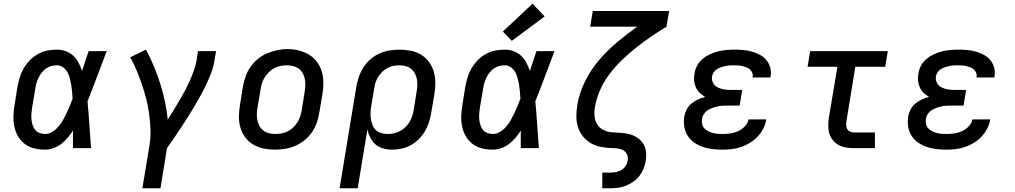

<svg xmlns="http://www.w3.org/2000/svg" viewBox="-20 -794 5440 1029"><path d="M222 8Q192 8 164 1.5Q136 -5 113.5 -22Q91 -39 77 -63Q63 -87 57 -114.5Q51 -142 52 -172Q53 -202 58 -231L74 -331Q79 -356 86.5 -381Q94 -406 108 -429.5Q122 -453 141.5 -472.5Q161 -492 184.5 -505Q208 -518 234 -523Q260 -528 285 -528Q310 -528 333 -519.5Q356 -511 373 -495Q390 -479 401 -458Q412 -437 420 -414Q429 -441 437.5 -467.5Q446 -494 455 -520H552Q526 -453 501 -385.5Q476 -318 449 -251Q455 -189 459 -126Q463 -63 468 0H371Q371 -23 371 -46.5Q371 -70 371 -94Q358 -74 342.5 -55.5Q327 -37 308 -22.5Q289 -8 266.5 0Q244 8 222 8ZM222 -76Q242 -76 260.5 -87.5Q279 -99 293 -115.5Q307 -132 317.5 -150.5Q328 -169 337 -188Q346 -207 354 -226.5Q362 -246 369 -265Q368 -284 366.5 -302Q365 -320 362 -338Q359 -356 354.5 -374Q350 -392 341.5 -407Q333 -422 318.5 -433Q304 -444 285 -444Q270 -444 254.5 -440Q239 -436 226 -426.5Q213 -417 203 -404Q193 -391 186 -376.5Q179 -362 175 -347Q171 -332 169 -317L152 -217Q150 -202 148.5 -186Q147 -170 148.5 -154.5Q150 -139 154.5 -124.5Q159 -110 168 -98.5Q177 -87 191.5 -81.5Q206 -76 222 -76Z M743 215 781 -14Q788 -56 786.5 -98Q785 -140 779.5 -181.5Q774 -223 764 -262.5Q754 -302 741 -340.5Q728 -379 712.5 -416Q697 -453 678 -487L762 -528Q785 -486 804 -440.5Q823 -395 838 -348Q853 -301 863.5 -252.5Q874 -204 879 -153Q895 -178 910.5 -203.5Q926 -229 941 -254.5Q956 -280 970 -306Q984 -332 996 -359Q1008 -386 1018 -413Q1028 -440 1033 -468L1041 -520H1138L1129 -468Q1124 -436 1112.5 -405.5Q1101 -375 1087 -344.5Q1073 -314 1056.5 -284.5Q1040 -255 1023 -226Q1006 -197 988 -168.5Q970 -140 951.5 -112Q933 -84 914 -56Q895 -28 875 0L840 215Z M1454 8Q1423 8 1393 2Q1363 -4 1337.5 -19Q1312 -34 1294.5 -57.5Q1277 -81 1268.5 -109.5Q1260 -138 1260.5 -169Q1261 -200 1266 -231L1282 -331Q1287 -358 1296.5 -385Q1306 -412 1322.5 -435.5Q1339 -459 1362 -478Q1385 -497 1411.5 -508Q1438 -519 1465.5 -525Q1493 -531 1520 -531Q1552 -531 1581.5 -523.5Q1611 -516 1636 -501Q1661 -486 1678.5 -462.5Q1696 -439 1704.5 -410.5Q1713 -382 1713 -351Q1713 -320 1708 -289L1691 -189Q1687 -162 1677.5 -135.5Q1668 -109 1651.5 -85Q1635 -61 1612 -42.5Q1589 -24 1562.5 -12.5Q1536 -1 1508.5 3.5Q1481 8 1454 8ZM1455 -76Q1472 -76 1489 -79Q1506 -82 1522 -90Q1538 -98 1551 -110.5Q1564 -123 1573.5 -138Q1583 -153 1588.5 -169.5Q1594 -186 1597 -203L1613 -303Q1616 -320 1616.5 -337.5Q1617 -355 1613.5 -371.5Q1610 -388 1602 -402.5Q1594 -417 1580.5 -426.5Q1567 -436 1550.5 -440Q1534 -444 1516 -444Q1499 -444 1482.5 -440.5Q1466 -437 1450.5 -429Q1435 -421 1422 -408.5Q1409 -396 1399.5 -381Q1390 -366 1384.5 -350Q1379 -334 1377 -317L1360 -217Q1357 -200 1356.5 -182.5Q1356 -165 1359.5 -149Q1363 -133 1371 -118.5Q1379 -104 1392 -94Q1405 -84 1421.5 -80Q1438 -76 1455 -76Q1455 -76 1455 -76Q1455 -76 1455 -76Z M1800 215 1890 -331Q1895 -358 1904 -384Q1913 -410 1928.5 -434Q1944 -458 1966 -477Q1988 -496 2014 -507.5Q2040 -519 2067 -523.5Q2094 -528 2121 -528Q2151 -528 2181.5 -522Q2212 -516 2236.5 -501Q2261 -486 2278.5 -462.5Q2296 -439 2304.5 -410.5Q2313 -382 2313 -351Q2313 -320 2308 -289L2291 -189Q2287 -164 2279 -139Q2271 -114 2257.5 -91Q2244 -68 2224.5 -48.5Q2205 -29 2181.5 -16Q2158 -3 2132.5 2.5Q2107 8 2082 8Q2057 8 2033.5 1.5Q2010 -5 1992.5 -20Q1975 -35 1964.5 -56Q1954 -77 1949 -100L1897 215ZM2057 -76Q2074 -76 2090.5 -79.5Q2107 -83 2122.5 -91Q2138 -99 2151.5 -111.5Q2165 -124 2174 -139Q2183 -154 2188.5 -170Q2194 -186 2197 -203L2213 -303Q2216 -320 2216.5 -337.5Q2217 -355 2214 -371Q2211 -387 2203 -401.5Q2195 -416 2182 -426Q2169 -436 2152.5 -440Q2136 -444 2119 -444Q2103 -444 2086.5 -440.5Q2070 -437 2055 -429Q2040 -421 2027.5 -408Q2015 -395 2006 -380.5Q1997 -366 1992 -350Q1987 -334 1985 -317L1970 -228Q1967 -210 1966 -192.5Q1965 -175 1967.5 -158Q1970 -141 1976 -125Q1982 -109 1994 -97.5Q2006 -86 2022.5 -81Q2039 -76 2057 -76Z M2622 8Q2592 8 2564 1.5Q2536 -5 2513.5 -22Q2491 -39 2477 -63Q2463 -87 2457 -114.5Q2451 -142 2452 -172Q2453 -202 2458 -231L2474 -331Q2479 -356 2486.5 -381Q2494 -406 2508 -429.5Q2522 -453 2541.5 -472.5Q2561 -492 2584.5 -505Q2608 -518 2634 -523Q2660 -528 2685 -528Q2710 -528 2733 -519.5Q2756 -511 2773 -495Q2790 -479 2801 -458Q2812 -437 2820 -414Q2829 -441 2837.5 -467.5Q2846 -494 2855 -520H2952Q2926 -453 2901 -385.5Q2876 -318 2849 -251Q2855 -189 2859 -126Q2863 -63 2868 0H2771Q2771 -23 2771 -46.5Q2771 -70 2771 -94Q2758 -74 2742.5 -55.5Q2727 -37 2708 -22.5Q2689 -8 2666.5 0Q2644 8 2622 8ZM2622 -76Q2642 -76 2660.5 -87.5Q2679 -99 2693 -115.5Q2707 -132 2717.5 -150.5Q2728 -169 2737 -188Q2746 -207 2754 -226.5Q2762 -246 2769 -265Q2768 -284 2766.5 -302Q2765 -320 2762 -338Q2759 -356 2754.5 -374Q2750 -392 2741.5 -407Q2733 -422 2718.5 -433Q2704 -444 2685 -444Q2670 -444 2654.5 -440Q2639 -436 2626 -426.5Q2613 -417 2603 -404Q2593 -391 2586 -376.5Q2579 -362 2575 -347Q2571 -332 2569 -317L2552 -217Q2550 -202 2548.5 -186Q2547 -170 2548.5 -154.5Q2550 -139 2554.5 -124.5Q2559 -110 2568 -98.5Q2577 -87 2591.5 -81.5Q2606 -76 2622 -76ZM2723 -575 2675 -625 2834 -774 2899 -706Z M3208 215V131H3252Q3267 131 3282 128Q3297 125 3311 116.5Q3325 108 3333.5 94.5Q3342 81 3344 66Q3347 50 3341.5 36Q3336 22 3323.5 13.5Q3311 5 3296 2.5Q3281 0 3265 0Q3234 -1 3204.5 -6Q3175 -11 3149.5 -25Q3124 -39 3106 -61Q3088 -83 3078.5 -110.5Q3069 -138 3069 -169Q3069 -200 3074 -230Q3074 -231 3074 -231.5Q3074 -232 3074 -232Q3085 -296 3115 -357Q3145 -418 3189 -470Q3233 -522 3286 -566.5Q3339 -611 3395 -651H3143L3157 -735H3566L3552 -651Q3509 -625 3467.5 -596.5Q3426 -568 3387 -537Q3348 -506 3311.5 -470.5Q3275 -435 3245 -395Q3215 -355 3195.5 -310Q3176 -265 3168 -218Q3164 -194 3166.5 -170Q3169 -146 3181 -127Q3193 -108 3214 -97.5Q3235 -87 3259 -85Q3283 -83 3307 -82Q3331 -81 3353.5 -75Q3376 -69 3395 -56.5Q3414 -44 3426.5 -25Q3439 -6 3442 18Q3445 42 3441 66Q3438 87 3430 107.5Q3422 128 3408.5 146.5Q3395 165 3376 178.5Q3357 192 3336.5 200.5Q3316 209 3294.5 212Q3273 215 3252 215Z M3853 8Q3826 8 3799 5Q3772 2 3747 -6.5Q3722 -15 3701 -29.5Q3680 -44 3666 -65.5Q3652 -87 3647.5 -113.5Q3643 -140 3647 -167Q3650 -187 3659.5 -206Q3669 -225 3685 -238.5Q3701 -252 3720 -260.5Q3739 -269 3759 -275Q3743 -284 3730 -296.5Q3717 -309 3709.5 -325.5Q3702 -342 3700 -361Q3698 -380 3702 -399Q3705 -421 3716 -442Q3727 -463 3745 -478Q3763 -493 3784.5 -503Q3806 -513 3828 -518.5Q3850 -524 3872 -526Q3894 -528 3916 -528Q3940 -528 3963.5 -526Q3987 -524 4009.5 -517.5Q4032 -511 4052 -500.5Q4072 -490 4086.5 -473Q4101 -456 4107.5 -433.5Q4114 -411 4110 -387Q4110 -385 4109.5 -383Q4109 -381 4109 -379H4013Q4013 -380 4013.5 -381Q4014 -382 4014 -383Q4016 -394 4011.5 -404.5Q4007 -415 3999 -422Q3991 -429 3981 -433Q3971 -437 3960.5 -439.5Q3950 -442 3938.5 -443Q3927 -444 3916 -444Q3904 -444 3892 -443.5Q3880 -443 3868.5 -440.5Q3857 -438 3845 -434Q3833 -430 3822.5 -423.5Q3812 -417 3805 -406.5Q3798 -396 3796 -384Q3793 -366 3801.5 -350Q3810 -334 3825.5 -326Q3841 -318 3859 -315Q3877 -312 3895 -312H3958L3944 -228H3882Q3868 -228 3854 -227.5Q3840 -227 3826.5 -224Q3813 -221 3799 -216Q3785 -211 3772.5 -203Q3760 -195 3752 -182.5Q3744 -170 3742 -156Q3740 -143 3743 -129.5Q3746 -116 3754.5 -106.5Q3763 -97 3775 -91Q3787 -85 3799.5 -81.5Q3812 -78 3825.5 -77Q3839 -76 3853 -76Q3874 -76 3895 -79Q3916 -82 3936 -91Q3956 -100 3971.5 -116.5Q3987 -133 3992 -154H4087Q4083 -129 4071 -105.5Q4059 -82 4041 -62.5Q4023 -43 4000 -29Q3977 -15 3952.5 -6.5Q3928 2 3903 5Q3878 8 3853 8Z M4557 0Q4535 0 4514 -3.5Q4493 -7 4475.5 -16.5Q4458 -26 4444.5 -42Q4431 -58 4425 -77.5Q4419 -97 4419 -118.5Q4419 -140 4422 -162L4468 -436H4308L4322 -520H4738L4724 -436H4564L4517 -148Q4515 -136 4515 -124.5Q4515 -113 4520 -103.5Q4525 -94 4535.5 -89Q4546 -84 4557 -84H4669V0Z M5053 8Q5026 8 4999 5Q4972 2 4947 -6.5Q4922 -15 4901 -29.5Q4880 -44 4866 -65.5Q4852 -87 4847.5 -113.5Q4843 -140 4847 -167Q4850 -187 4859.5 -206Q4869 -225 4885 -238.5Q4901 -252 4920 -260.5Q4939 -269 4959 -275Q4943 -284 4930 -296.5Q4917 -309 4909.5 -325.5Q4902 -342 4900 -361Q4898 -380 4902 -399Q4905 -421 4916 -442Q4927 -463 4945 -478Q4963 -493 4984.5 -503Q5006 -513 5028 -518.5Q5050 -524 5072 -526Q5094 -528 5116 -528Q5140 -528 5163.5 -526Q5187 -524 5209.5 -517.5Q5232 -511 5252 -500.5Q5272 -490 5286.5 -473Q5301 -456 5307.5 -433.5Q5314 -411 5310 -387Q5310 -385 5309.5 -383Q5309 -381 5309 -379H5213Q5213 -380 5213.5 -381Q5214 -382 5214 -383Q5216 -394 5211.5 -404.5Q5207 -415 5199 -422Q5191 -429 5181 -433Q5171 -437 5160.5 -439.5Q5150 -442 5138.5 -443Q5127 -444 5116 -444Q5104 -444 5092 -443.5Q5080 -443 5068.5 -440.5Q5057 -438 5045 -434Q5033 -430 5022.5 -423.5Q5012 -417 5005 -406.5Q4998 -396 4996 -384Q4993 -366 5001.5 -350Q5010 -334 5025.5 -326Q5041 -318 5059 -315Q5077 -312 5095 -312H5158L5144 -228H5082Q5068 -228 5054 -227.5Q5040 -227 5026.5 -224Q5013 -221 4999 -216Q4985 -211 4972.5 -203Q4960 -195 4952 -182.5Q4944 -170 4942 -156Q4940 -143 4943 -129.5Q4946 -116 4954.5 -106.5Q4963 -97 4975 -91Q4987 -85 4999.5 -81.5Q5012 -78 5025.5 -77Q5039 -76 5053 -76Q5074 -76 5095 -79Q5116 -82 5136 -91Q5156 -100 5171.5 -116.5Q5187 -133 5192 -154H5287Q5283 -129 5271 -105.5Q5259 -82 5241 -62.5Q5223 -43 5200 -29Q5177 -15 5152.5 -6.5Q5128 2 5103 5Q5078 8 5053 8Z"/></svg>

Font: Iosevka Etoile Medium Oblique
Style: Regular
Weight: 500
Italic angle: -9°
Designer: Belleve Invis
Foundry: Belleve Invis
Version: Version 15.5.2; ttfautohint (v1.8.4)